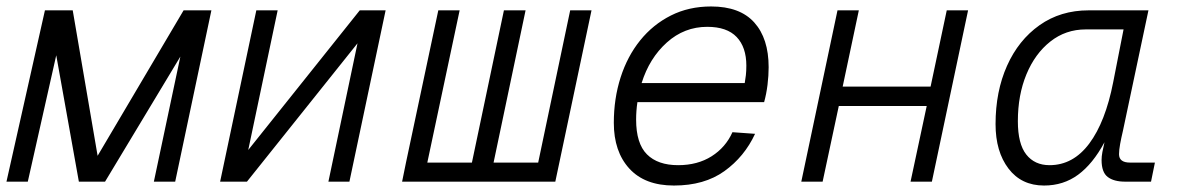

<svg xmlns="http://www.w3.org/2000/svg" viewBox="-37 -562 3657 594"><path d="M-17 0 102 -530H188L265 -80L531 -530H617L505 0H439L521 -387L288 0H207L137 -391L49 0Z M644 0 756 -530H822L731 -98L1076 -530H1156L1044 0H979L1069 -428L727 0Z M1207 0 1219 -59 1319 -530H1385L1285 -59H1423L1522 -530H1589L1490 -59H1628L1727 -530H1793L1681 0Z M2048 12Q1958 12 1910 -40.5Q1862 -93 1862 -182Q1862 -257 1883 -322.5Q1904 -388 1943.5 -437Q1983 -486 2038.5 -514Q2094 -542 2163 -542Q2252 -542 2296.5 -492.5Q2341 -443 2341 -354Q2341 -328 2337.5 -299.5Q2334 -271 2327 -246H1935Q1931 -219 1931 -192Q1931 -118 1964.5 -84.5Q1998 -51 2061 -51Q2121 -51 2164.5 -78.5Q2208 -106 2229 -153L2299 -148Q2266 -77 2204 -32.5Q2142 12 2048 12ZM2151 -479Q2080 -479 2026 -430.5Q1972 -382 1948 -305H2267Q2269 -316 2270.5 -329Q2272 -342 2272 -359Q2272 -416 2242 -447.5Q2212 -479 2151 -479Z M2442 0 2554 -530H2620L2570 -294H2842L2892 -530H2958L2846 0H2780L2830 -234H2558L2508 0Z M3193 12Q3123 12 3083 -40.5Q3043 -93 3043 -178Q3043 -279 3078.5 -358.5Q3114 -438 3179 -484Q3244 -530 3331 -530H3516L3437 -157Q3432 -136 3428.5 -117Q3425 -98 3425 -85Q3425 -59 3459 -59H3536L3524 0H3444Q3409 0 3390 -14.5Q3371 -29 3371 -67Q3371 -78 3373.5 -91.5Q3376 -105 3380 -122Q3344 -55 3298.5 -21.5Q3253 12 3193 12ZM3210 -51Q3283 -51 3333 -118Q3383 -185 3407 -308L3439 -471H3322Q3260 -471 3212.5 -433.5Q3165 -396 3138.5 -332Q3112 -268 3112 -187Q3112 -117 3138 -84Q3164 -51 3210 -51Z"/></svg>

Font: Geist Mono Light
Style: Italic
Weight: 300
Italic angle: -12°
Monospace: yes
Designer: Basement.studio, Andrés Briganti, Mateo Zaragoza
Foundry: Basement.studio, Vercel, Andrés Briganti, Guido Ferreyra, Mateo Zaragoza
Version: Version 1.500; ttfautohint (v1.8.4.7-5d5b)